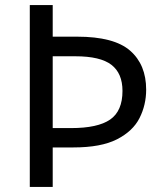

<svg xmlns="http://www.w3.org/2000/svg" viewBox="-20 -734 645 754"><path d="M554 -382Q554 -322 528 -270.5Q502 -219 439.5 -187Q377 -155 268 -155H187V0H97V-714H187V-590H283Q428 -590 491 -535Q554 -480 554 -382ZM259 -231Q364 -231 412.5 -264.5Q461 -298 461 -377Q461 -446 417.5 -479.5Q374 -513 276 -513H187V-231Z"/></svg>

Font: Noto Sans Kharoshthi
Style: Regular
Weight: 400
Designer: Monotype Design Team
Foundry: Monotype Imaging Inc.
Version: Version 2.004; ttfautohint (v1.8.4.7-5d5b)